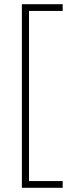

<svg xmlns="http://www.w3.org/2000/svg" viewBox="-20 -735 371 913"><path d="M278 158V126H118V-683H278V-715H84V158Z"/></svg>

Font: Noto Sans Bengali Condensed ExtraLight
Style: Regular
Weight: 200
Width: 3
Designer: Joana Ranito - Universal Thirst; Jelle Bosma - Monotype Design Team
Foundry: Universal Thirst ehf.
Version: Version 3.000